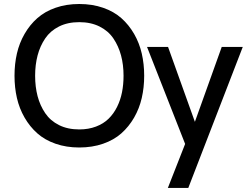

<svg xmlns="http://www.w3.org/2000/svg" viewBox="-20 -720 1230 950"><path d="M372.1 9.8Q308.1 9.8 254.9 -8.8Q201.7 -27.3 164.6 -60.3Q127.4 -93.3 101.6 -138.2Q75.7 -183.1 63.7 -235.1Q51.8 -287.1 51.8 -345.2Q51.8 -403.3 63.7 -455.3Q75.7 -507.3 101.6 -552.2Q127.4 -597.2 164.6 -630.1Q201.7 -663.1 254.9 -681.6Q308.1 -700.2 372.1 -700.2Q436.5 -700.2 490 -681.6Q543.5 -663.1 580.6 -630.1Q617.7 -597.2 643.6 -552.2Q669.4 -507.3 681.4 -455.3Q693.4 -403.3 693.4 -345.2Q693.4 -287.1 681.4 -235.1Q669.4 -183.1 643.6 -138.2Q617.7 -93.3 580.6 -60.3Q543.5 -27.3 490 -8.8Q436.5 9.8 372.1 9.8ZM372.1 -79.6Q418 -79.6 455.1 -93.8Q492.2 -107.9 517.3 -132.6Q542.5 -157.2 559.3 -191.2Q576.2 -225.1 583.7 -263.7Q591.3 -302.2 591.3 -345.2Q591.3 -399.4 578.9 -445.8Q566.4 -492.2 541 -529.8Q515.6 -567.4 472.4 -588.9Q429.2 -610.4 372.1 -610.4Q314.9 -610.4 272 -588.9Q229 -567.4 203.6 -529.8Q178.2 -492.2 166 -445.8Q153.8 -399.4 153.8 -345.2Q153.8 -290.5 166 -244.1Q178.2 -197.8 203.6 -160.2Q229 -122.6 272 -101.1Q314.9 -79.6 372.1 -79.6ZM810.5 210 896 -7.8 707.5 -487.8H811.5L944.3 -117.2L1077.1 -487.8H1181.2L911.6 210Z"/></svg>

Font: HK Grotesk Medium
Style: Regular
Weight: 500
Designer: Alfredo Marco Pradil and Stefan Peev
Foundry: Hanken Design Co.
Version: Version 1.045;PS 001.045;hotconv 1.0.88;makeotf.lib2.5.64775